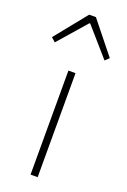

<svg xmlns="http://www.w3.org/2000/svg" viewBox="-178 -862 604 914"><g transform="rotate(20 123.5 -405.5)"><path d="M105 0H141V-527H105ZM-23 -650 -2 -631 122 -773H126L250 -631L270 -650L141 -811H107Z"/></g></svg>

Font: Noto Sans CJK HK Thin
Style: Regular
Weight: 100
Designer: Ryoko NISHIZUKA 西塚涼子 (kana, bopomofo & ideographs); Paul D. Hunt (Latin, Greek & Cyrillic); Sandoll Communications 산돌커뮤니
Foundry: Adobe
Version: Version 2.004;hotconv 1.0.118;makeotfexe 2.5.65603